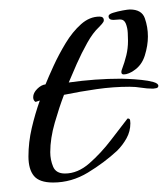

<svg xmlns="http://www.w3.org/2000/svg" viewBox="-20 -378 355 405"><path d="M241 -221Q236 -221 236 -226Q236 -229 237 -231Q243 -247 246.5 -261.5Q250 -276 250 -292Q250 -298 249.5 -308.5Q249 -319 245.5 -328Q242 -337 233 -337Q229 -337 226 -336.5Q223 -336 219 -336Q209 -336 209 -344Q209 -348 218.5 -351Q228 -354 239 -356Q250 -358 254 -358Q279 -358 285.5 -339.5Q292 -321 292 -301Q292 -282 285.5 -261Q279 -240 262 -229Q258 -226 252 -223.5Q246 -221 241 -221ZM92 7Q63 7 51.5 -7Q40 -21 40 -48Q40 -78 47 -108Q54 -138 64 -166L55 -163Q50 -166 50 -173Q50 -182 58.5 -190.5Q67 -199 76 -200Q82 -215 93 -239Q104 -263 118.5 -287Q133 -311 151 -327Q169 -343 190 -343Q199 -343 199 -335Q199 -332 195 -327.5Q191 -323 189 -321Q176 -309 164 -287.5Q152 -266 142 -243.5Q132 -221 125 -204Q153 -208 180.5 -210Q208 -212 236 -212Q239 -212 251 -211.5Q263 -211 278 -209.5Q293 -208 303.5 -205Q314 -202 314 -197Q314 -193 309.5 -192Q305 -191 303 -191Q290 -191 278 -193Q266 -195 253 -195Q219 -195 184 -190Q149 -185 115 -178Q105 -152 95.5 -119Q86 -86 86 -57Q86 -41 92 -26.5Q98 -12 117 -12Q144 -12 168.5 -33.5Q193 -55 214 -82.5Q235 -110 249 -128H250Q254 -128 254.5 -124Q255 -120 255 -118Q255 -101 247 -86.5Q239 -72 227 -60Q200 -35 165.5 -14Q131 7 92 7Z"/></svg>

Font: Moon Dance
Style: Regular
Weight: 400
Designer: Robert E. Leuschke
Foundry: Robert E. Leuschke
Version: Version 1.010; ttfautohint (v1.8.3)